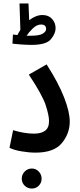

<svg xmlns="http://www.w3.org/2000/svg" viewBox="-20 -879 461 1112"><path d="M35 -23Q60 -10 104.5 -2.5Q149 5 186 5Q293 5 338.5 -50.5Q384 -106 384 -175Q384 -231 351 -315.5Q318 -400 250 -506L147 -447Q226 -328 245 -269Q264 -210 264 -178Q264 -138 240.5 -121.5Q217 -105 178 -105Q121 -105 56 -125ZM302 -715Q302 -747 281.5 -769.5Q261 -792 226 -792Q188 -792 149 -762L145 -859H93L98 -706Q89 -692 81 -676Q65 -677 55 -679L52 -626Q66 -624 101.5 -621.5Q137 -619 163 -619Q248 -619 275 -652Q302 -685 302 -715ZM218 -737Q247 -737 247 -711Q247 -696 227.5 -684Q208 -672 157 -672Q146 -672 134 -672Q146 -691 169.5 -714Q193 -737 218 -737ZM165 213Q188 213 204.5 196.5Q221 180 221 156Q221 132 204.5 114.5Q188 97 165 97Q140 97 123 114.5Q106 132 106 156Q106 180 123 196.5Q140 213 165 213Z"/></svg>

Font: Noto Sans Arabic UI ExtraCondensed Semi
Style: Regular
Weight: 600
Width: 3
Designer: Nadine Chahine - Monotype Design Team
Foundry: Monotype Imaging Inc.
Version: Version 1.900